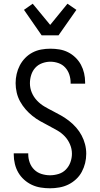

<svg xmlns="http://www.w3.org/2000/svg" viewBox="-20 -1005 540 1033"><path d="M249 8Q224 8 199 4Q174 0 151.5 -10.5Q129 -21 110 -38Q91 -55 78.5 -76.5Q66 -98 60 -123Q54 -148 54 -173V-180H132V-175Q132 -152 140 -130Q148 -108 164.5 -92Q181 -76 203.5 -69Q226 -62 249 -62Q272 -62 295 -69Q318 -76 334.5 -93Q351 -110 359 -132.5Q367 -155 367 -178Q367 -204 356.5 -228.5Q346 -253 328.5 -271.5Q311 -290 288.5 -303Q266 -316 243 -328Q220 -340 197.5 -352.5Q175 -365 155 -381Q135 -397 118 -416.5Q101 -436 88.5 -458.5Q76 -481 70 -506.5Q64 -532 64 -558Q64 -582 69.5 -606.5Q75 -631 86.5 -653Q98 -675 115.5 -693Q133 -711 155 -722.5Q177 -734 201.5 -738.5Q226 -743 251 -743Q276 -743 300 -739Q324 -735 346 -724Q368 -713 386 -695.5Q404 -678 415.5 -656.5Q427 -635 432.5 -611Q438 -587 438 -562V-555H360V-560Q360 -582 353 -603.5Q346 -625 331 -641.5Q316 -658 294.5 -665.5Q273 -673 251 -673Q229 -673 207 -665Q185 -657 170 -640.5Q155 -624 148 -602Q141 -580 141 -557Q141 -531 151 -507Q161 -483 179 -464Q197 -445 219 -432Q241 -419 264 -407.5Q287 -396 309.5 -383Q332 -370 352.5 -354Q373 -338 390 -318.5Q407 -299 419 -276.5Q431 -254 437.5 -229Q444 -204 444 -178Q444 -152 438 -127.5Q432 -103 420 -80.5Q408 -58 389 -40.5Q370 -23 347.5 -12Q325 -1 299.5 3.5Q274 8 249 8ZM204 -815 109 -952 156 -985 250 -871 343 -985 391 -952 295 -815Z"/></svg>

Font: Huly
Style: Regular
Weight: 400
Designer: Belleve Invis
Foundry: Belleve Invis
Version: Version 33.2.5; ttfautohint (v1.8.4)